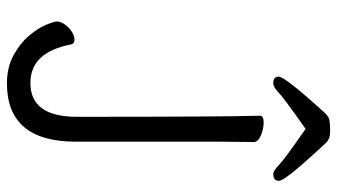

<svg xmlns="http://www.w3.org/2000/svg" viewBox="-224 -708 949 540"><g transform="rotate(90 250.0 -437.5)"><path d="M214 17Q169 17 135 -1.5Q101 -20 80 -45Q59 -70 49.5 -92.5Q40 -115 40 -124Q40 -134 48 -145.5Q56 -157 68 -165Q80 -173 92 -173Q103 -173 105 -161Q127 -49 213 -49Q308 -49 308 -180Q308 -589 305 -695Q305 -705 324 -705Q343 -705 361 -697Q379 -689 379 -677L378 -588V-177Q378 17 214 17ZM214 -732Q195 -732 195 -747Q195 -765 297 -877Q307 -888 317.5 -890Q328 -892 349 -892Q371 -892 382 -879.5Q393 -867 411 -848Q488 -764 488 -748Q488 -732 469 -732Q460 -732 443.5 -748Q427 -764 342 -823Q254 -761 239 -746.5Q224 -732 214 -732Z"/></g></svg>

Font: LXGW WenKai Mono TC
Style: Regular
Weight: 400
Designer: LXGW / Fontworks Inc.
Foundry: LXGW / Fontworks Inc.
Version: Version 1.330